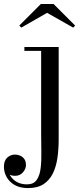

<svg xmlns="http://www.w3.org/2000/svg" viewBox="-88 -700 413 980"><path d="M55 260Q14.5 260 -12.8 244.5Q-40 229 -54 204Q-68 179 -68 151Q-68 120 -51 104.5Q-34 89 -11 89Q1.5 89 14.2 94.2Q27 99.5 35.8 111.2Q44.5 123 44.5 143Q44.5 162 29 179.8Q13.5 197.5 -11.5 197.5Q-26 197.5 -38.8 192Q-51.5 186.5 -59.2 176.2Q-67 166 -67 151H-48Q-48 175 -36.2 195.5Q-24.5 216 -2.5 228.5Q19.5 241 49.5 241Q83.5 241 99.2 218.5Q115 196 119.5 158.2Q124 120.5 123 74Q122 27.5 122 -20V-440.5H36.5V-460H211.5V11.5Q211.5 60.5 205.2 105.2Q199 150 182 184.8Q165 219.5 134.5 239.8Q104 260 55 260ZM20.5 -559 10.5 -569.5 120.5 -679.5H185.5L295.5 -569.5L285.5 -559L152.5 -634.5Z"/></svg>

Font: Bodoni Moda
Style: Regular
Weight: 400
Designer: Owen Earl
Foundry: indestructible type
Version: Version 2.005